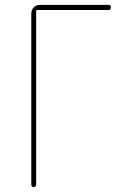

<svg xmlns="http://www.w3.org/2000/svg" viewBox="-20 -750 540 770"><path d="M105.5 -9.8V-695.3Q105.5 -710 115.2 -720.2Q125 -730.5 139.6 -730.5H415Q424.8 -730.5 424.8 -720.2Q424.8 -710 415 -710H129.9Q125 -710 125 -705.1V-9.8Q125 0 115.2 0Q105.5 0 105.5 -9.8Z"/></svg>

Font: Rounded-L Mgen+ 2m thin
Style: Regular
Weight: 100
Designer: [Source Han Sans]
Ryoko NISHIZUKA  (kana & ideographs); Paul D. Hunt (Latin, Greek & Cyrillic); Wenlong ZHANG  (bopomofo
Version: Version 1.059.20150602